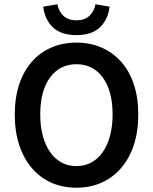

<svg xmlns="http://www.w3.org/2000/svg" viewBox="-20 -865 714 897"><path d="M337 12Q273 12 220 -11.5Q167 -35 129 -79.5Q91 -124 70 -187Q49 -250 49 -330Q49 -409 70 -471.5Q91 -534 129 -577Q167 -620 220 -643Q273 -666 337 -666Q401 -666 454 -643Q507 -620 545.5 -577Q584 -534 605 -471.5Q626 -409 626 -330Q626 -250 605 -187Q584 -124 545.5 -79.5Q507 -35 454 -11.5Q401 12 337 12ZM337 -89Q376 -89 407 -106Q438 -123 460 -154.5Q482 -186 494 -230.5Q506 -275 506 -330Q506 -440 460.5 -502.5Q415 -565 337 -565Q259 -565 213.5 -502.5Q168 -440 168 -330Q168 -275 180 -230.5Q192 -186 214 -154.5Q236 -123 267 -106Q298 -89 337 -89ZM337 -701Q265 -701 227 -737.5Q189 -774 182 -834L248 -845Q254 -812 276.5 -791Q299 -770 337 -770Q375 -770 397.5 -791Q420 -812 426 -845L492 -834Q485 -774 447 -737.5Q409 -701 337 -701Z"/></svg>

Font: TT Toshiba Sans Medium
Style: Regular
Weight: 500
Designer: Paul D. Hunt
Foundry: Toshiba Corporation
Version: Version 2.020;PS 2.000;hotconv 1.0.86;makeotf.lib2.5.63406